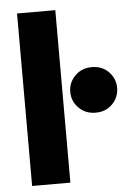

<svg xmlns="http://www.w3.org/2000/svg" viewBox="-55 -822 617 865"><g transform="rotate(-5 254.0 -390.0)"><path d="M55 -780V0H228V-780ZM263 -407Q263 -365 293 -334.5Q323 -304 369 -304Q416 -304 445.5 -334.5Q475 -365 475 -407Q475 -449 445.5 -479.5Q416 -510 369 -510Q323 -510 293 -479.5Q263 -449 263 -407Z"/></g></svg>

Font: Jost ExtraBold
Style: Regular
Weight: 800
Version: Version 3.710